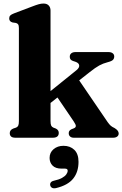

<svg xmlns="http://www.w3.org/2000/svg" viewBox="-20 -769 683 1072"><path d="M66.5 0Q49.3 0 41.9 -6.8Q34.5 -13.7 34.5 -25.6Q34.5 -34.4 39.3 -40.8Q44 -47.3 54.6 -51.5L69.8 -56.6Q78.1 -59.9 81.8 -67.6Q85.5 -75.3 85.5 -93.2V-611.9Q85.5 -626.4 81.4 -632.6Q77.3 -638.8 68.7 -640.8L50.1 -643.6Q40.2 -646.4 35.8 -652Q31.4 -657.5 31.4 -666.1Q31.4 -676.3 37.2 -682.4Q42.9 -688.5 58.7 -694.5L160.1 -732.9Q182.4 -741.5 196.2 -745.3Q210.1 -749.2 222.8 -749.2Q242.1 -749.2 252.1 -738.3Q262.1 -727.5 262.1 -710.4V-93.3Q262.1 -75.4 265.8 -67.8Q269.5 -60.2 277.8 -56.6L291.8 -51.2Q308.1 -43.1 308.1 -27.2Q308.1 0 274.6 0ZM209.8 -218.1 406.7 -376.9Q423.7 -390.5 422.2 -403.8Q420.7 -417.1 401.8 -423.9L386.7 -428.9Q376.9 -432.7 373.2 -438.2Q369.6 -443.7 369.6 -452.6Q369.6 -464.6 378.1 -471.4Q386.6 -478.2 401.1 -478.2H586Q600.8 -478.2 609.3 -471.5Q617.8 -464.9 617.8 -453.7Q617.8 -442.5 610.9 -435Q604.1 -427.5 581.4 -421.7Q555.5 -415.1 534 -403.3Q512.5 -391.5 480.7 -366.2L230.7 -169.5ZM401.3 -350.8 581 -87.3Q591 -73.3 598.8 -66.6Q606.7 -60 619.5 -54.1Q630.6 -47.5 636.6 -40Q642.7 -32.5 642.7 -23.7Q642.7 -12.9 634.2 -6.4Q625.7 0 611.3 0H392Q379.1 0 371.4 -6.8Q363.7 -13.7 363.7 -25.2Q363.7 -32.8 367.1 -37.9Q370.6 -43.1 378.8 -47.3L391.5 -52.3Q402.4 -56.4 403.3 -64.7Q404.1 -73 391.4 -91.4L285.7 -247.1ZM324 172.5Q290.2 172.5 273.5 155.5Q256.9 138.5 256.9 112.8Q256.9 82.7 279.2 63.9Q301.6 45.1 334.4 45.1Q372 45.1 395.2 67.8Q418.4 90.4 418.4 134.5Q418.4 191.1 388.7 228.2Q359 265.4 293.1 281.1Q279.3 284.2 271.1 279.8Q262.9 275.5 260.6 266.4Q258.3 257.8 263 250.4Q267.8 243.1 280.7 240.1Q309.3 233.8 326 224.5Q342.8 215.2 350.3 204.4Q357.9 193.6 357.9 184Q357.9 172.5 342.9 172.5Z"/></svg>

Font: Fraunces
Style: Regular
Weight: 900
Version: Version 1.000;[b76b70a41]